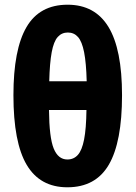

<svg xmlns="http://www.w3.org/2000/svg" viewBox="-20 -785 576 815"><path d="M266 10Q150 10 93.5 -85Q37 -180 37 -381Q37 -575 92.5 -670Q148 -765 267 -765Q383 -765 440.5 -670.5Q498 -576 498 -381Q498 -182 442 -86Q386 10 266 10ZM189 -440H348Q346 -518 337 -563.5Q328 -609 311 -628Q294 -647 268 -647Q242 -647 225 -628Q208 -609 199.5 -563.5Q191 -518 189 -440ZM266 -108Q293 -108 310.5 -127.5Q328 -147 337 -193Q346 -239 347 -318H188Q189 -201 208 -154.5Q227 -108 266 -108Z"/></svg>

Font: Noto Sans Condensed ExtraBold
Style: Regular
Weight: 800
Width: 3
Designer: Monotype Design Team
Foundry: Monotype Imaging Inc.
Version: Version 2.013; ttfautohint (v1.8.4.7-5d5b)